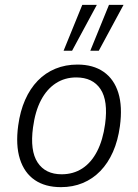

<svg xmlns="http://www.w3.org/2000/svg" viewBox="-20 -763 569 791"><path d="M231 8Q166 8 123 -21.5Q80 -51 62 -108Q44 -165 55 -246Q63 -305 83.5 -351.5Q104 -398 135.5 -430.5Q167 -463 208.5 -480Q250 -497 299 -497Q364 -497 407 -467Q450 -437 467.5 -380.5Q485 -324 474 -243Q466 -184 445.5 -137.5Q425 -91 393.5 -58.5Q362 -26 321 -9Q280 8 231 8ZM234 -45Q282 -45 319 -69Q356 -93 380 -139.5Q404 -186 413 -252Q426 -348 394 -396Q362 -444 294 -444Q247 -444 210 -420Q173 -396 149 -350.5Q125 -305 116 -238Q103 -142 135 -93.5Q167 -45 234 -45ZM352 -554 429 -743H489L387 -554ZM242 -554 319 -743H379L277 -554Z"/></svg>

Font: Nunito Sans 10pt SemiCondensed Light
Style: Italic
Weight: 300
Width: 4
Italic angle: -9°
Designer: Vernon Adams
Foundry: Vernon Adams
Version: Version 3.101;gftools[0.9.27]